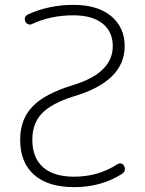

<svg xmlns="http://www.w3.org/2000/svg" viewBox="-20 -760 596 790"><path d="M285 10Q178 10 120.5 -40.5Q63 -91 63 -185Q63 -269 114 -322Q165 -375 281 -410Q444 -460 444 -570Q444 -630 401.5 -663.5Q359 -697 282 -697Q189 -697 111 -661Q104 -657 95.5 -660.5Q87 -664 84 -672Q77 -692 96 -701Q182 -740 282 -740Q382 -740 437.5 -693.5Q493 -647 493 -570Q493 -426 285 -364Q192 -335 152.5 -293.5Q113 -252 113 -185Q113 -111 157 -72Q201 -33 285 -33Q385 -33 464 -85Q471 -89 479 -87Q487 -85 491 -77Q500 -56 481 -44Q396 10 285 10Z"/></svg>

Font: Rounded Mplus 1c Light
Style: Regular
Weight: 300
Version: Version 1.059.20150529